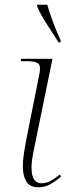

<svg xmlns="http://www.w3.org/2000/svg" viewBox="-20 -786 292 816"><path d="M143 10Q106 10 91.5 -15.5Q77 -41 77 -78Q77 -105 82 -136.5Q87 -168 92 -194L148 -475Q149 -481 149.5 -486Q150 -491 150 -496Q150 -513 137 -519.5Q124 -526 88 -526H68L70 -536H203L123 -145Q119 -127 116.5 -107.5Q114 -88 114 -74Q114 -38 125.5 -22.5Q137 -7 155 -7Q177 -7 195 -17Q213 -27 234 -44L240 -36Q218 -17 194.5 -3.5Q171 10 143 10ZM229 -606Q203 -647 179 -683.5Q155 -720 138 -758V-766H181Q189 -736 204.5 -694.5Q220 -653 238 -614L237 -606Z"/></svg>

Font: Noto Serif Display ExtraLight
Style: Italic
Weight: 200
Italic angle: -12°
Designer: Monotype Design Team
Foundry: Monotype Imaging Inc.
Version: Version 2.009